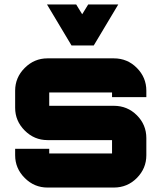

<svg xmlns="http://www.w3.org/2000/svg" viewBox="-20 -842 727 862"><path d="M637 -435V-406H483V-427H201V-367H491Q552 -367 594.5 -324.5Q637 -282 637 -222V-145Q637 -86 594.5 -43Q552 0 491 0H193Q134 0 91 -43Q48 -86 48 -145V-174H201V-153H483V-213H193Q134 -213 91 -256Q48 -299 48 -358V-435Q48 -494 91 -537Q134 -580 193 -580H491Q552 -580 594.5 -537Q637 -494 637 -435ZM191 -822H322L349 -778L376 -822H511L401 -638H301Z"/></svg>

Font: Orbitron
Style: Black
Weight: 900
Designer: Matt McInerney
Foundry: Matt McInerney
Version: 1.000